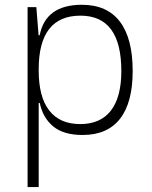

<svg xmlns="http://www.w3.org/2000/svg" viewBox="-20 -547 626 792"><path d="M93.8 224.6V-517.6H129.9L139.2 -401.4H143.6Q168 -527.3 317.9 -527.3Q421.4 -527.3 474.4 -458Q527.3 -388.7 527.3 -253.9Q527.3 -124 475.1 -57.1Q422.9 9.8 320.8 9.8Q242.2 9.8 199.5 -25.6Q156.7 -61 144 -122.1H139.6V224.6ZM139.6 -255.9Q139.6 -147 183.1 -91.1Q226.6 -35.2 311 -35.2Q394.5 -35.2 437.5 -90.8Q480.5 -146.5 480.5 -253.9Q480.5 -482.4 312 -482.4Q139.6 -482.4 139.6 -261.2Z"/></svg>

Font: Cascadia Code NF ExtraLight
Style: Regular
Weight: 200
Monospace: yes
Designer: Aaron Bell
Foundry: Saja Typeworks
Version: Version 2404.023; ttfautohint (v1.8.4)